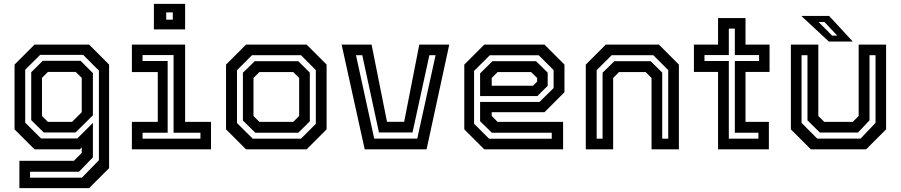

<svg xmlns="http://www.w3.org/2000/svg" viewBox="-20 -770 4644 990"><path d="M80 200V59H361L401.5 18.5V-10L391.5 0H158L55 -103V-437L158 -540H439.5L542.5 -437V97L439.5 200ZM135 146H402.5L490 56V-406L409 -487H187L110 -410.5V-137.5L192 -56H378.5L459 -136.5V41.5L387 115.5H135ZM205.5 -87 141 -150.5V-397.5L200.5 -456.5H395.5L459 -393V-175.5L369.5 -87ZM227 -141.5H351.5L401.5 -191.5V-368.5L370.5 -399H227L196.5 -368.5V-172Z M773.5 -618.5V-750H934.5V-618.5ZM837 -668.5H871V-706H837ZM660 0V-141.5H793.5V-398.5H660V-540H934.5V-141.5H1068V0ZM715 -55H1013.5V-85.5H875V-486H715V-455.5H844.5V-85.5H715Z M1248.5 0 1145.5 -103V-437L1248.5 -540H1561L1664 -437V-103L1561 0ZM1283 -55H1532L1608.5 -131.5V-408.5L1532 -485.5H1279.5L1202 -408V-135.5ZM1296.5 -85.5 1232.5 -148.5V-395L1293.5 -454.5H1518L1577.5 -395.5V-144.5L1518 -85.5ZM1317.5 -141.5H1492L1522.5 -172V-368L1492 -398.5H1317.5L1287 -368V-172Z M1860.5 0 1741.5 -540H1896L1975.5 -142H2064L2142 -540H2296.5L2179.5 0ZM1909.5 -55.5H2131.5L2226 -485.5H2194L2107 -87H1934L1848 -485.5H1815.5Z M2787.5 -540 2890.5 -437V-294.5L2787.5 -191.5H2515.5V-172L2546 -141.5H2883.5V0H2477L2374 -103V-437L2477 -540ZM2744 -454.5 2804 -395.5V-327.5L2750.5 -274.5H2455.5V-391.5L2519 -454.5ZM2758 -485H2505.5L2424.5 -404.5V-132L2502 -54.5H2825V-85.5H2516L2455.5 -145V-244.5H2762L2834.5 -316V-408.5ZM2718.5 -398.5H2546L2515.5 -368V-328H2728.5L2749.5 -349V-368Z M3000.5 0V-437L3103.5 -540H3377.5L3480.5 -437V0H3339.5V-368L3309 -398.5H3172L3141.5 -368V0ZM3056.5 -55H3087V-395L3148 -454.5H3335L3394.5 -395.5V-55H3425.5V-408.5L3348.5 -485.5H3134L3056.5 -408Z M3682.5 0V-399H3558V-540H3682.5V-677H3824V-540H3948V-399H3824V-141.5H3944.5V0ZM3738 -55H3890.5V-85.5H3769V-455.5H3894V-486H3769V-622.5H3738V-486H3612.5V-455.5H3738Z M4161 0 4058 -103V-540H4199.5V-172L4230 -141.5H4377L4407.5 -172V-540H4549V-103L4446 0ZM4193.5 -55.5H4417.5L4494.5 -136.5V-485.5H4463.5V-149.5L4404 -86.5H4207.5L4143.5 -149.5V-485.5H4113V-136.5ZM4377 -556H4253.5L4111.5 -688H4255ZM4297 -586.5 4231 -656.5H4201L4270.5 -586.5Z"/></svg>

Font: Tourney SemiBold
Style: Regular
Weight: 600
Version: Version 1.015